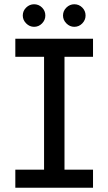

<svg xmlns="http://www.w3.org/2000/svg" viewBox="-20 -882 509 902"><path d="M52 0V-85H187V-615H52V-700H417V-615H283V-85H417V0ZM329 -756Q308 -756 292 -772Q276 -788 276 -809Q276 -831 292 -846.5Q308 -862 329 -862Q351 -862 366.5 -846.5Q382 -831 382 -809Q382 -788 366.5 -772Q351 -756 329 -756ZM140 -756Q119 -756 103 -772Q87 -788 87 -809Q87 -831 103 -846.5Q119 -862 140 -862Q162 -862 177.5 -846.5Q193 -831 193 -809Q193 -788 177.5 -772Q162 -756 140 -756Z"/></svg>

Font: MuseoModerno Thin
Style: Regular
Weight: 400
Version: Version 1.003